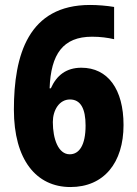

<svg xmlns="http://www.w3.org/2000/svg" viewBox="-20 -744 552 774"><path d="M36 -302C36 -100 126 10 264 10C399 10 478 -88 478 -240C478 -384 415 -471 308 -471C247 -471 208 -440 185 -388H180C185 -526 234 -596 351 -596C385 -596 414 -592 440 -586V-716C410 -721 374 -724 343 -724C94 -724 36 -522 36 -302ZM261 -122C215 -122 193 -184 193 -252C193 -300 219 -343 262 -343C305 -343 325 -306 325 -238C325 -158 299 -122 261 -122Z"/></svg>

Font: Noto Sans Georgian Condensed ExtraBold
Style: Regular
Weight: 800
Width: 3
Designer: Monotype Design Team, Akaki Razmadze
Foundry: Google LLC
Version: Version 2.005